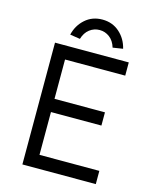

<svg xmlns="http://www.w3.org/2000/svg" viewBox="-130 -979 858 1066"><g transform="rotate(15 299.5 -446.0)"><path d="M103 0V-700H527V-624H181V-398H471V-322H181V-76H525V0ZM231 -756 173 -765Q186 -820 226.5 -856Q267 -892 325 -892Q383 -892 423.5 -856Q464 -820 477 -765L419 -756Q408 -793 382.5 -812.5Q357 -832 325 -832Q293 -832 267.5 -812.5Q242 -793 231 -756Z"/></g></svg>

Font: Lexend Deca Light
Style: Regular
Weight: 300
Designer: Bonnie Shaver-Troup, Thomas Jockin
Foundry: Lexend
Version: Version 1.008; ttfautohint (v1.8.4.7-5d5b)